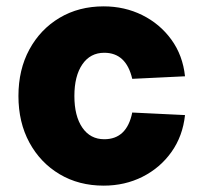

<svg xmlns="http://www.w3.org/2000/svg" viewBox="-20 -572 640 604"><path d="M306 12Q228 12 167.5 -24Q107 -60 72.5 -123.5Q38 -187 38 -270Q38 -353 72.5 -416.5Q107 -480 167.5 -516Q228 -552 306 -552Q372 -552 427.5 -524.5Q483 -497 519 -447.5Q555 -398 562 -332L396 -324Q377 -406 308 -406Q264 -406 239 -369.5Q214 -333 214 -270Q214 -207 239 -170.5Q264 -134 308 -134Q379 -134 396 -218L562 -210Q555 -144 519.5 -94Q484 -44 428.5 -16Q373 12 306 12Z"/></svg>

Font: Geist Mono UltraBlack
Style: Regular
Weight: 900
Monospace: yes
Designer: Basement.studio, Andrés Briganti, Mateo Zaragoza
Foundry: Basement.studio, Vercel, Andrés Briganti, Guido Ferreyra, Mateo Zaragoza
Version: Version 1.400; ttfautohint (v1.8.4.7-5d5b)